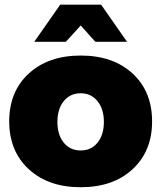

<svg xmlns="http://www.w3.org/2000/svg" viewBox="-20 -786 683 813"><path d="M321.8 -678.2 258.8 -608.9H125L234.9 -766.1H408.2L518.1 -608.9H383.8ZM624 -272Q624 -146 541.5 -69.6Q459 6.8 321.8 6.8Q184.6 6.8 101.8 -69.6Q19 -146 19 -272Q19 -398.4 101.8 -474.6Q184.6 -550.8 321.8 -550.8Q459 -550.8 541.5 -474.6Q624 -398.4 624 -272ZM321.8 -148.9Q366.2 -148.9 393.1 -182.1Q419.9 -215.3 419.9 -270Q419.9 -324.2 392.8 -357.7Q365.7 -391.1 321.8 -391.1Q276.9 -391.1 250 -357.7Q223.1 -324.2 223.1 -270Q223.1 -214.8 250 -181.9Q276.9 -148.9 321.8 -148.9Z"/></svg>

Font: Montserrat arm ExtraBold
Style: Regular
Weight: 800
Designer: Julieta Ulanovsky
Foundry: Julieta Ulanovsky
Version: Version 6.000;PS 006.000;hotconv 1.0.88;makeotf.lib2.5.64775